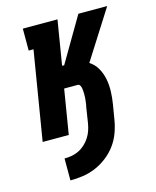

<svg xmlns="http://www.w3.org/2000/svg" viewBox="-111 -607 722 888"><g transform="rotate(-15 250.0 -162.5)"><path d="M115 205V100Q133 100 150 97Q167 94 183.5 86Q200 78 214 65Q228 52 238 36.5Q248 21 253.5 4.5Q259 -12 262 -30L273 -101Q275 -108 276 -116Q277 -124 278 -131.5Q279 -139 279.5 -146.5Q280 -154 280 -161.5Q280 -169 279.5 -176.5Q279 -184 278 -191.5Q277 -199 273 -206Q269 -213 262 -213H197L162 0H37L107 -425H84V-530H250L215 -317H225L350 -530H488L340 -297Q364 -282 378 -257Q392 -232 397.5 -203.5Q403 -175 402 -144.5Q401 -114 396 -84L384 -12Q379 18 368 48Q357 78 338 104Q319 130 292.5 150.5Q266 171 236.5 183.5Q207 196 176.5 200.5Q146 205 115 205Z"/></g></svg>

Font: Iosevka Slab Extrabold
Style: Italic
Weight: 800
Italic angle: -9°
Monospace: yes
Designer: Belleve Invis
Foundry: Belleve Invis
Version: Version 11.1.0; ttfautohint (v1.8.3)